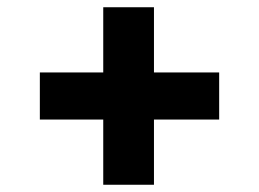

<svg xmlns="http://www.w3.org/2000/svg" viewBox="-20 -520 715 530"><path d="M90 -190V-320H265V-500H405V-320H585V-190H405V-10H265V-190Z"/></svg>

Font: Copperplate Sans CC
Style: Bold
Weight: 700
Designer: indestructible type*
Foundry: Cowboy Collective
Version: Version 1.000